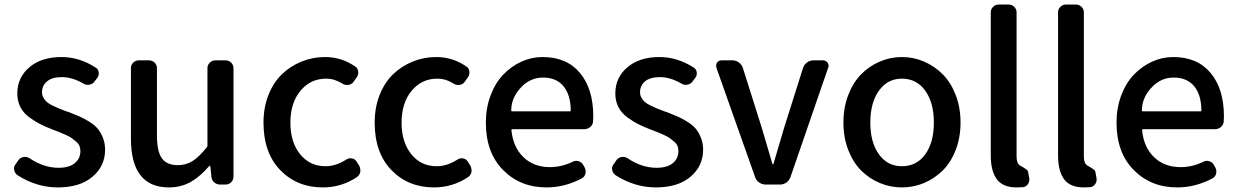

<svg xmlns="http://www.w3.org/2000/svg" viewBox="-20 -817 5479 850"><path d="M236.3 12.7Q141.6 12.7 56.6 -42Q44.9 -50.8 43 -64.5Q42 -67.4 42 -70.3Q42 -82 49.8 -90.8L62.5 -109.4Q71.3 -120.1 85.4 -122.1Q99.6 -124 111.3 -116.2Q173.8 -74.2 239.3 -74.2Q286.1 -74.2 311 -94.7Q335.9 -115.2 335.9 -148.4Q335.9 -160.2 332 -170.4Q328.1 -180.7 316.9 -189.9Q305.7 -199.2 298.3 -205.1Q291 -210.9 271.5 -219.7Q252 -228.5 244.6 -231.4Q237.3 -234.4 213.9 -243.2Q180.7 -255.9 157.7 -267.6Q134.8 -279.3 108.9 -298.3Q83 -317.4 69.8 -343.8Q56.6 -370.1 56.6 -403.3Q56.6 -473.6 109.9 -519Q163.1 -564.5 252 -564.5Q331.1 -564.5 402.3 -518.6Q415 -511.7 417 -497.1Q418.9 -482.4 410.2 -471.7L398.4 -456.1Q389.6 -444.3 375 -441.9Q360.4 -439.5 348.6 -447.3Q299.8 -475.6 253.9 -475.6Q210.9 -475.6 188.5 -457Q166 -438.5 166 -408.2Q166 -395.5 172.4 -384.3Q178.7 -373 187 -365.7Q195.3 -358.4 211.9 -350.1Q228.5 -341.8 239.7 -337.4Q251 -333 273.4 -324.2Q279.3 -322.3 283.2 -321.3Q312.5 -309.6 330.1 -302.2Q347.7 -294.9 372.6 -279.8Q397.5 -264.6 411.1 -249Q424.8 -233.4 435.1 -208.5Q445.3 -183.6 445.3 -154.3Q445.3 -82 389.6 -34.7Q334 12.7 236.3 12.7Z M727.5 12.7Q559.6 12.7 559.6 -204.1V-515.6Q559.6 -529.3 569.8 -539.6Q580.1 -549.8 593.8 -549.8H639.6Q654.3 -549.8 664.6 -539.6Q674.8 -529.3 674.8 -515.6V-217.8Q674.8 -147.5 696.3 -116.7Q717.8 -85.9 766.6 -85.9Q803.7 -85.9 832.5 -104Q861.3 -122.1 895.5 -165Q898.4 -168 898.4 -172.9V-515.6Q898.4 -529.3 908.7 -539.6Q918.9 -549.8 933.6 -549.8H978.5Q993.2 -549.8 1003.4 -539.6Q1013.7 -529.3 1013.7 -515.6V-35.2Q1013.7 -20.5 1003.4 -10.3Q993.2 0 978.5 0H954.1Q939.5 0 928.2 -9.8Q917 -19.5 916 -34.2L911.1 -81.1Q910.2 -83 908.7 -83Q907.2 -83 906.2 -82Q866.2 -35.2 823.7 -11.2Q781.2 12.7 727.5 12.7Z M1409.2 12.7Q1294.9 12.7 1220.7 -64Q1146.5 -140.6 1146.5 -274.4Q1146.5 -340.8 1168.5 -396.5Q1190.4 -452.1 1228 -488.3Q1265.6 -524.4 1314.9 -544.4Q1364.3 -564.5 1418.9 -564.5Q1492.2 -564.5 1552.7 -522.5Q1564.5 -514.6 1565.9 -500Q1567.4 -485.4 1558.6 -473.6L1543.9 -453.1Q1535.2 -442.4 1521 -440.9Q1506.8 -439.5 1495.1 -447.3Q1460.9 -468.8 1423.8 -468.8Q1354.5 -468.8 1310.1 -415Q1265.6 -361.3 1265.6 -274.4Q1265.6 -187.5 1308.6 -134.3Q1351.6 -81.1 1420.9 -81.1Q1466.8 -81.1 1512.7 -110.4Q1524.4 -118.2 1538.1 -115.7Q1551.8 -113.3 1558.6 -101.6L1569.3 -85Q1575.2 -75.2 1575.2 -63.5Q1575.2 -60.5 1575.2 -56.6Q1572.3 -42 1560.5 -33.2Q1492.2 12.7 1409.2 12.7Z M1901.4 12.7Q1787.1 12.7 1712.9 -64Q1638.7 -140.6 1638.7 -274.4Q1638.7 -340.8 1660.6 -396.5Q1682.6 -452.1 1720.2 -488.3Q1757.8 -524.4 1807.1 -544.4Q1856.4 -564.5 1911.1 -564.5Q1984.4 -564.5 2044.9 -522.5Q2056.6 -514.6 2058.1 -500Q2059.6 -485.4 2050.8 -473.6L2036.1 -453.1Q2027.3 -442.4 2013.2 -440.9Q1999 -439.5 1987.3 -447.3Q1953.1 -468.8 1916 -468.8Q1846.7 -468.8 1802.2 -415Q1757.8 -361.3 1757.8 -274.4Q1757.8 -187.5 1800.8 -134.3Q1843.8 -81.1 1913.1 -81.1Q1959 -81.1 2004.9 -110.4Q2016.6 -118.2 2030.3 -115.7Q2043.9 -113.3 2050.8 -101.6L2061.5 -85Q2067.4 -75.2 2067.4 -63.5Q2067.4 -60.5 2067.4 -56.6Q2064.5 -42 2052.7 -33.2Q1984.4 12.7 1901.4 12.7Z M2399.4 12.7Q2283.2 12.7 2207 -64.5Q2130.9 -141.6 2130.9 -274.4Q2130.9 -338.9 2151.9 -394.5Q2172.9 -450.2 2208 -486.8Q2243.2 -523.4 2288.1 -543.9Q2333 -564.5 2381.8 -564.5Q2489.3 -564.5 2547.9 -493.7Q2606.4 -422.9 2606.4 -302.7Q2606.4 -291 2605.5 -279.3Q2604.5 -264.6 2593.3 -254.9Q2582 -245.1 2566.4 -245.1H2248Q2244.1 -245.1 2244.1 -240.2Q2252 -164.1 2297.9 -120.6Q2343.8 -77.1 2414.1 -77.1Q2466.8 -77.1 2514.6 -100.6Q2527.3 -107.4 2541 -103.5Q2554.7 -99.6 2561.5 -87.9L2568.4 -75.2Q2575.2 -62.5 2571.8 -48.3Q2568.4 -34.2 2555.7 -27.3Q2480.5 12.7 2399.4 12.7ZM2243.2 -327.1Q2243.2 -324.2 2247.1 -324.2H2502.9Q2506.8 -324.2 2506.8 -328.1Q2506.8 -328.1 2506.8 -328.1Q2505.9 -398.4 2474.1 -436Q2442.4 -473.6 2383.8 -473.6Q2331.1 -473.6 2292 -435.5Q2243.2 -387.7 2243.2 -327.1Z M2883.8 12.7Q2789.1 12.7 2704.1 -42Q2692.4 -50.8 2690.4 -64.5Q2689.5 -67.4 2689.5 -70.3Q2689.5 -82 2697.3 -90.8L2710 -109.4Q2718.8 -120.1 2732.9 -122.1Q2747.1 -124 2758.8 -116.2Q2821.3 -74.2 2886.7 -74.2Q2933.6 -74.2 2958.5 -94.7Q2983.4 -115.2 2983.4 -148.4Q2983.4 -160.2 2979.5 -170.4Q2975.6 -180.7 2964.4 -189.9Q2953.1 -199.2 2945.8 -205.1Q2938.5 -210.9 2918.9 -219.7Q2899.4 -228.5 2892.1 -231.4Q2884.8 -234.4 2861.3 -243.2Q2828.1 -255.9 2805.2 -267.6Q2782.2 -279.3 2756.3 -298.3Q2730.5 -317.4 2717.3 -343.8Q2704.1 -370.1 2704.1 -403.3Q2704.1 -473.6 2757.3 -519Q2810.5 -564.5 2899.4 -564.5Q2978.5 -564.5 3049.8 -518.6Q3062.5 -511.7 3064.5 -497.1Q3066.4 -482.4 3057.6 -471.7L3045.9 -456.1Q3037.1 -444.3 3022.5 -441.9Q3007.8 -439.5 2996.1 -447.3Q2947.3 -475.6 2901.4 -475.6Q2858.4 -475.6 2835.9 -457Q2813.5 -438.5 2813.5 -408.2Q2813.5 -395.5 2819.8 -384.3Q2826.2 -373 2834.5 -365.7Q2842.8 -358.4 2859.4 -350.1Q2876 -341.8 2887.2 -337.4Q2898.4 -333 2920.9 -324.2Q2926.8 -322.3 2930.7 -321.3Q2960 -309.6 2977.5 -302.2Q2995.1 -294.9 3020 -279.8Q3044.9 -264.6 3058.6 -249Q3072.3 -233.4 3082.5 -208.5Q3092.8 -183.6 3092.8 -154.3Q3092.8 -82 3037.1 -34.7Q2981.4 12.7 2883.8 12.7Z M3369.1 0Q3354.5 0 3341.3 -8.8Q3328.1 -17.6 3323.2 -32.2L3151.4 -517.6Q3150.4 -521.5 3150.4 -526.4Q3150.4 -533.2 3154.3 -540Q3162.1 -549.8 3174.8 -549.8H3223.6Q3238.3 -549.8 3251 -540.5Q3263.7 -531.2 3268.6 -516.6L3351.6 -253.9Q3361.3 -220.7 3399.4 -91.8Q3400.4 -89.8 3402.3 -89.8Q3404.3 -89.8 3404.3 -91.8Q3442.4 -220.7 3452.1 -253.9L3535.2 -516.6Q3540 -531.2 3552.7 -540.5Q3565.4 -549.8 3581.1 -549.8H3623Q3635.7 -549.8 3643.6 -540Q3648.4 -533.2 3648.4 -525.4Q3648.4 -521.5 3646.5 -517.6L3479.5 -33.2Q3474.6 -18.6 3461.9 -9.3Q3449.2 0 3433.6 0Z M3713.9 -274.4Q3713.9 -340.8 3735.4 -396.5Q3756.8 -452.1 3792.5 -488.3Q3828.1 -524.4 3875 -544.4Q3921.9 -564.5 3973.1 -564.5Q4024.4 -564.5 4070.8 -544.4Q4117.2 -524.4 4153.3 -488.3Q4189.5 -452.1 4210.9 -396.5Q4232.4 -340.8 4232.4 -274.4Q4232.4 -208 4210.9 -152.8Q4189.5 -97.7 4153.3 -62Q4117.2 -26.4 4070.8 -6.8Q4024.4 12.7 3973.1 12.7Q3921.9 12.7 3875 -6.8Q3828.1 -26.4 3792.5 -62Q3756.8 -97.7 3735.4 -152.8Q3713.9 -208 3713.9 -274.4ZM3972.7 -81.1Q4038.1 -81.1 4076.2 -133.8Q4114.3 -186.5 4114.3 -274.4Q4114.3 -362.3 4076.2 -415.5Q4038.1 -468.8 3972.7 -468.8Q3909.2 -468.8 3871.1 -415.5Q3833 -362.3 3833 -274.4Q3833 -186.5 3871.1 -133.8Q3909.2 -81.1 3972.7 -81.1Z M4480.5 12.7Q4419.9 12.7 4393.1 -23.4Q4366.2 -59.6 4366.2 -128.9V-762.7Q4366.2 -776.4 4376.5 -786.6Q4386.7 -796.9 4401.4 -796.9H4445.3Q4460 -796.9 4470.2 -786.6Q4480.5 -776.4 4480.5 -762.7V-123Q4480.5 -93.8 4496.1 -84Q4498 -83 4504.9 -79.1Q4511.7 -75.2 4514.6 -73.2Q4517.6 -71.3 4522.5 -67.9Q4527.3 -64.5 4529.8 -60.5Q4532.2 -56.6 4532.2 -51.8L4536.1 -30.3Q4537.1 -26.4 4537.1 -23.4Q4537.1 -11.7 4531.2 -2.9Q4523.4 9.8 4508.8 11.7Q4495.1 12.7 4480.5 12.7Z M4778.3 12.7Q4717.8 12.7 4690.9 -23.4Q4664.1 -59.6 4664.1 -128.9V-762.7Q4664.1 -776.4 4674.3 -786.6Q4684.6 -796.9 4699.2 -796.9H4743.2Q4757.8 -796.9 4768.1 -786.6Q4778.3 -776.4 4778.3 -762.7V-123Q4778.3 -93.8 4793.9 -84Q4795.9 -83 4802.7 -79.1Q4809.6 -75.2 4812.5 -73.2Q4815.4 -71.3 4820.3 -67.9Q4825.2 -64.5 4827.6 -60.5Q4830.1 -56.6 4830.1 -51.8L4834 -30.3Q4835 -26.4 4835 -23.4Q4835 -11.7 4829.1 -2.9Q4821.3 9.8 4806.6 11.7Q4793 12.7 4778.3 12.7Z M5191.4 12.7Q5075.2 12.7 4999 -64.5Q4922.9 -141.6 4922.9 -274.4Q4922.9 -338.9 4943.8 -394.5Q4964.8 -450.2 5000 -486.8Q5035.2 -523.4 5080.1 -543.9Q5125 -564.5 5173.8 -564.5Q5281.2 -564.5 5339.8 -493.7Q5398.4 -422.9 5398.4 -302.7Q5398.4 -291 5397.5 -279.3Q5396.5 -264.6 5385.3 -254.9Q5374 -245.1 5358.4 -245.1H5040Q5036.1 -245.1 5036.1 -240.2Q5043.9 -164.1 5089.8 -120.6Q5135.7 -77.1 5206.1 -77.1Q5258.8 -77.1 5306.6 -100.6Q5319.3 -107.4 5333 -103.5Q5346.7 -99.6 5353.5 -87.9L5360.4 -75.2Q5367.2 -62.5 5363.8 -48.3Q5360.4 -34.2 5347.7 -27.3Q5272.5 12.7 5191.4 12.7ZM5035.2 -327.1Q5035.2 -324.2 5039.1 -324.2H5294.9Q5298.8 -324.2 5298.8 -328.1Q5298.8 -328.1 5298.8 -328.1Q5297.9 -398.4 5266.1 -436Q5234.4 -473.6 5175.8 -473.6Q5123 -473.6 5084 -435.5Q5035.2 -387.7 5035.2 -327.1Z"/></svg>

Font: Gen Jyuu GothicL Medium
Style: Regular
Weight: 500
Designer: [Source Han Sans]
Ryoko NISHIZUKA  (kana & ideographs); Paul D. Hunt (Latin, Greek & Cyrillic); Wenlong ZHANG  (bopomofo
Version: Version 1.002.20150607